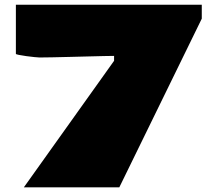

<svg xmlns="http://www.w3.org/2000/svg" viewBox="-20 -801 899 821"><path d="M467.8 -541V-562Q454.1 -562 423.8 -561.3Q393.6 -560.5 354.7 -559.6Q315.9 -558.6 276.1 -557.6Q236.3 -556.6 202.4 -555.9Q168.5 -555.2 148.9 -555.2Q143.1 -555.2 127 -556.9Q110.8 -558.6 92.5 -561Q74.2 -563.5 61 -566.2Q47.9 -568.8 47.9 -570.8V-780.8H842.8V-721.2L490.2 0H82Z"/></svg>

Font: Rammetto One
Style: Regular
Weight: 400
Designer: Vernon Adams
Foundry: Vernon Adams
Version: Version 1.100; ttfautohint (v1.8.4.7-5d5b)